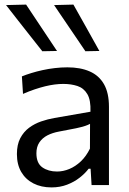

<svg xmlns="http://www.w3.org/2000/svg" viewBox="-20 -798 558 828"><path d="M202.1 10.2Q157.6 10.2 124 -7.1Q90.4 -24.3 71.6 -56.4Q52.9 -88.6 52.9 -133.6Q52.9 -174.1 67.3 -201.8Q81.8 -229.6 105.4 -247.1Q129 -264.6 157.5 -274.4Q186 -284.2 214.4 -289.1L370.1 -316.2Q372 -366.4 356.6 -392.2Q341.3 -418.1 314 -427.1Q286.7 -436.1 252.9 -436.1Q235.9 -436.1 216.3 -433.7Q196.8 -431.2 175.2 -426Q153.7 -420.7 129.7 -412.7Q105.6 -404.6 79.2 -393.1L74.4 -468.6Q92.7 -476 115.4 -483Q138 -490 163.7 -495.6Q189.4 -501.3 216.6 -504.4Q243.7 -507.6 270.8 -507.6Q326.5 -507.6 366.6 -490.1Q406.8 -472.7 428.4 -435Q449.9 -397.3 449.9 -337.2Q449.9 -313.8 449.9 -278.3Q449.9 -242.8 449.9 -211V-146.6Q449.9 -112.7 449.9 -77.2Q449.9 -41.8 449.9 0H374.9L370.7 -70.4H362.3Q347.1 -50.3 323.6 -31.9Q300.2 -13.4 269.4 -1.6Q238.6 10.2 202.1 10.2ZM226 -58.3Q252.5 -58.3 279.1 -69.3Q305.6 -80.3 328.7 -102.2Q351.8 -124.2 367.9 -157.1L368.3 -263.9Q360.3 -259.4 347.1 -254.9Q334 -250.5 307.9 -244.8Q281.7 -239.1 234.8 -230.7Q206.3 -225.5 184.3 -214.2Q162.4 -202.8 149.7 -183.8Q137 -164.7 137 -137Q137 -94 162.9 -76.1Q188.7 -58.3 226 -58.3ZM162.5 -577Q136.7 -609.7 110.8 -642.5Q84.8 -675.3 58.7 -708.7Q32.6 -742.1 6.1 -776.1L92.6 -778.2Q125.4 -728.9 158.9 -678.6Q192.4 -628.3 225.8 -578.2ZM348.3 -577Q326.3 -609.7 303.9 -642.5Q281.5 -675.3 258.9 -708.7Q236.2 -742.1 213.2 -776.1L296.6 -778.2Q324.4 -728.9 352.4 -678.9Q380.4 -629 408.5 -578.2Z"/></svg>

Font: Commissioner Thin
Style: Regular
Weight: 100
Designer: Kostas Bartsokas
Foundry: Kostas Bartsokas
Version: Version 1.001;gftools[0.9.23]